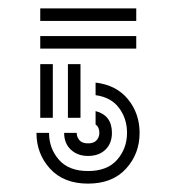

<svg xmlns="http://www.w3.org/2000/svg" viewBox="-20 -422 403 458"><path d="M76 -372V-402H305V-372ZM76 -306V-336H305V-306ZM76 -141V-269H106V-141ZM142 -141V-269H172V-141ZM67 -105H97Q97 -68 120.5 -41Q144 -14 190 -14Q236 -14 259.5 -41Q283 -68 283 -105Q283 -139 264 -164.5Q245 -190 208 -195V-225Q258 -219 285.5 -185Q313 -151 313 -105Q313 -55 280.5 -19.5Q248 16 190 16Q132 16 99.5 -19.5Q67 -55 67 -105ZM133 -105H163Q163 -95 169.5 -87.5Q176 -80 190 -80Q204 -80 210.5 -87.5Q217 -95 217 -105Q217 -119 208 -125V-157Q247 -147 247 -105Q247 -80 231.5 -65Q216 -50 190 -50Q165 -50 149 -65Q133 -80 133 -105Z"/></svg>

Font: Zen Tokyo Zoo
Style: Regular
Weight: 400
Designer: Yoshimichi Ohira
Foundry: A-1 Corp ZenFonts
Version: Version 1.002; ttfautohint (v1.8.3)